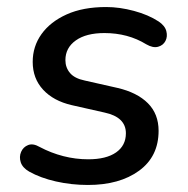

<svg xmlns="http://www.w3.org/2000/svg" viewBox="-20 -517 536 546"><path d="M230 9Q183 9 139 -1Q95 -11 63 -29Q44 -40 39 -55.5Q34 -71 40 -85Q46 -99 60 -104.5Q74 -110 93 -99Q125 -82 160 -73Q195 -64 231 -64Q282 -64 310 -83.5Q338 -103 338 -138Q338 -184 277 -197L184 -218Q132 -230 102.5 -262Q73 -294 73 -341Q73 -385 98 -420Q123 -455 169.5 -476Q216 -497 282 -497Q320 -497 361 -486Q402 -475 431 -456Q449 -444 453 -428.5Q457 -413 450.5 -400.5Q444 -388 429.5 -384Q415 -380 396 -391Q344 -423 277 -423Q225 -423 195.5 -402Q166 -381 166 -346Q166 -325 179 -309.5Q192 -294 221 -288L314 -267Q370 -254 400.5 -223.5Q431 -193 431 -145Q431 -72 375.5 -31.5Q320 9 230 9Z"/></svg>

Font: Nunito SemiBold
Style: Italic
Weight: 600
Italic angle: -9°
Designer: Vernon Adams
Foundry: Vernon Adams
Version: Version 3.601; ttfautohint (v1.8.2.53-6de2)